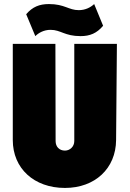

<svg xmlns="http://www.w3.org/2000/svg" viewBox="-20 -916 639 946"><path d="M300 10C448 10 551 -86 552 -226L556 -700H346V-221C346 -193 324 -174 300 -174C272 -174 254 -193 254 -221L253 -700H43V-226C43 -86 148 10 300 10ZM109 -846 154 -738C170 -754 196 -769 229 -769C280 -769 298 -738 377 -738C423 -738 457 -752 488 -789L444 -896C427 -880 401 -866 368 -866C318 -866 299 -896 221 -896C174 -896 140 -882 109 -846Z"/></svg>

Font: Finlandica Black
Style: Regular
Weight: 900
Designer: Niklas Ekholm, Juho Hiilivirta, Jaakko Suomalainen
Foundry: Helsinki Type Studio
Version: Version 2.000;Glyphs 3.2 (3202)